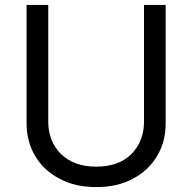

<svg xmlns="http://www.w3.org/2000/svg" viewBox="-20 -747 781 780"><path d="M618 -113Q583 -54 520 -21Q458 13 371 13Q284 13 222 -21Q158 -54 123 -113Q88 -172 88 -246V-727H176V-253Q176 -173 228 -121Q281 -70 371 -70Q462 -70 514 -121Q565 -174 565 -253V-727H653V-246Q653 -170 618 -113Z"/></svg>

Font: Sinter
Style: Regular
Weight: 400
Foundry: Adobe & rsms
Version: Version 1.000